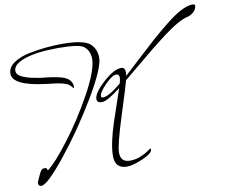

<svg xmlns="http://www.w3.org/2000/svg" viewBox="-123 -921 1270 1081"><g transform="rotate(-10 511.5 -381.0)"><path d="M608 -498Q608 -493 606 -479Q635 -505 694.5 -560.5Q754 -616 794.5 -652Q835 -688 885 -728Q986 -810 1043 -810Q1057 -810 1057 -801Q1056 -781 1039 -765.5Q1022 -750 1000.5 -745.5Q979 -741 944 -721.5Q909 -702 862.5 -667Q816 -632 779 -602Q742 -572 685 -524.5Q628 -477 601 -455Q594 -426 542.5 -265Q491 -104 491 -60Q491 -5 545 -5Q576 -5 604.5 -16.5Q633 -28 649.5 -40Q666 -52 669 -52Q672 -52 672 -48Q672 -25 614 0Q556 25 523 25Q454 25 454 -47Q454 -115 492 -232Q505 -272 527.5 -337Q550 -402 555 -418Q476 -357 447 -357Q418 -357 418 -379Q418 -414 481 -471Q544 -528 586 -528Q608 -528 608 -498ZM80 -32Q124 -64 207 -172.5Q290 -281 362 -411.5Q434 -542 434 -609Q432 -656 400 -680Q372 -700 253.5 -700Q135 -700 65.5 -676.5Q-4 -653 -4 -615Q-4 -591 30.5 -576.5Q65 -562 100 -557Q114 -553 144.5 -550Q175 -547 200 -543Q225 -539 250 -532Q306 -515 306 -468L302 -462Q285 -485 270 -490.5Q255 -496 249.5 -498Q244 -500 229 -502.5Q214 -505 207 -506Q186 -509 150 -513Q-34 -536 -34 -604Q-34 -639 1.5 -664Q37 -689 92 -700Q188 -719 281 -719Q390 -719 432 -693Q449 -682 461.5 -659.5Q474 -637 474 -606Q474 -547 378 -386Q282 -225 172.5 -88.5Q63 48 29 48Q12 48 12 31Q12 24 16 15.5Q20 7 26.5 -7.5Q33 -22 35.5 -26.5Q38 -31 42.5 -37.5Q47 -44 52.5 -45.5Q58 -47 66 -47Q74 -47 76 -39.5Q78 -32 80 -32ZM457 -382Q489 -382 562 -442Q569 -463 569 -475Q569 -496 551 -496Q528 -496 487 -454Q446 -412 446 -391Q446 -382 457 -382Z"/></g></svg>

Font: Mrs Saint Delafield
Style: Regular
Weight: 400
Designer: Alejandro Paul
Foundry: Alejandro Paul
Version: Version 1.001